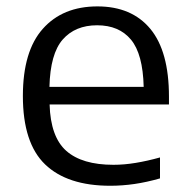

<svg xmlns="http://www.w3.org/2000/svg" viewBox="-20 -571 590 600"><path d="M324.5 9.5Q190.5 9.5 121 -57.2Q51.5 -124 51.5 -271Q51.5 -411 113.8 -481Q176 -551 284.5 -551Q391.5 -551 449.8 -480.8Q508 -410.5 508 -269V-244.5H135Q138 -143 187.2 -99.5Q236.5 -56 334.5 -56Q368 -56 404.2 -62Q440.5 -68 480 -79V-13.5Q438 -1.5 400 4Q362 9.5 324.5 9.5ZM283.5 -492Q215 -492 176 -447.5Q137 -403 134.5 -299.5H429Q426.5 -402.5 389.2 -447.2Q352 -492 283.5 -492Z"/></svg>

Font: Encode Sans SemiExpanded SemiExpanded
Style: Regular
Weight: 400
Width: 6
Designer: Multiple Designers
Foundry: Impallari Type
Version: Version 3.000; ttfautohint (v1.8.3) -l 8 -r 50 -G 200 -x 14 